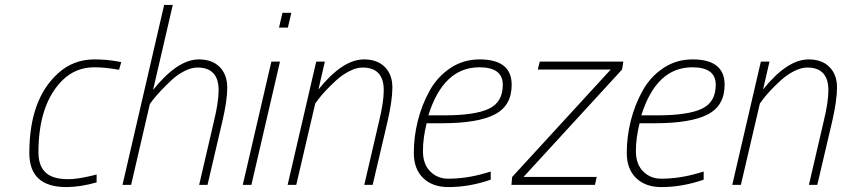

<svg xmlns="http://www.w3.org/2000/svg" viewBox="-20 -750 3416 779"><path d="M363 -509Q411 -509 456 -501L472 -498L463 -467Q406 -477 363 -477Q288 -477 235 -426Q136 -329 136 -132Q136 -78 164.5 -50.5Q193 -23 257 -23Q294 -23 352 -37L372 -42V-10Q305 9 249 9Q99 9 99 -129Q99 -347 215 -452Q277 -509 363 -509Z M601 -385Q700 -509 787 -509Q841 -509 871.5 -478Q902 -447 902 -394Q902 -341 882 -257L822 0H788L848 -258Q867 -336 867 -384Q867 -476 781 -476Q756 -476 727 -461Q698 -446 675 -424Q629 -381 599 -343L588 -328L512 0H477L646 -730H681Z M965 0 1081 -500H1116L1000 0ZM1112 -638 1126 -698H1162L1148 -638Z M1272 -387Q1370 -509 1457 -509Q1511 -509 1541.5 -478Q1572 -447 1572 -395.5Q1572 -344 1553 -260L1492 0H1458L1518 -258Q1537 -336 1537 -384Q1537 -476 1451 -476Q1426 -476 1397 -461Q1368 -446 1344 -424Q1295 -379 1270 -345L1259 -330L1182 0H1147L1263 -500H1298Z M1798 -25Q1872 -25 1947 -47L1971 -54V-21Q1885 9 1799 9Q1735 9 1697 -27.5Q1659 -64 1659 -130Q1659 -196 1675.5 -261Q1692 -326 1723.5 -382.5Q1755 -439 1807.5 -474Q1860 -509 1926 -509Q2056 -509 2056 -406Q2056 -321 1987 -285.5Q1918 -250 1774 -250H1711Q1696 -190 1696 -137Q1696 -84 1725.5 -54.5Q1755 -25 1798 -25ZM1783 -282Q1906 -282 1963 -308.5Q2020 -335 2020 -406Q2020 -477 1925 -477Q1779 -477 1718 -282Z M2162 -468 2170 -500H2509L2504 -468L2104 -32H2401L2394 0H2055L2058 -32L2458 -468Z M2662 -25Q2736 -25 2811 -47L2835 -54V-21Q2749 9 2663 9Q2599 9 2561 -27.5Q2523 -64 2523 -130Q2523 -196 2539.5 -261Q2556 -326 2587.5 -382.5Q2619 -439 2671.5 -474Q2724 -509 2790 -509Q2920 -509 2920 -406Q2920 -321 2851 -285.5Q2782 -250 2638 -250H2575Q2560 -190 2560 -137Q2560 -84 2589.5 -54.5Q2619 -25 2662 -25ZM2647 -282Q2770 -282 2827 -308.5Q2884 -335 2884 -406Q2884 -477 2789 -477Q2643 -477 2582 -282Z M3076 -387Q3174 -509 3261 -509Q3315 -509 3345.5 -478Q3376 -447 3376 -395.5Q3376 -344 3357 -260L3296 0H3262L3322 -258Q3341 -336 3341 -384Q3341 -476 3255 -476Q3230 -476 3201 -461Q3172 -446 3148 -424Q3099 -379 3074 -345L3063 -330L2986 0H2951L3067 -500H3102Z"/></svg>

Font: TitilliumWebThinItalic
Style: Thin Italic
Weight: 200
Italic angle: -13°
Version: Version 1.001;PS 57.000;hotconv 1.0.70;makeotf.lib2.5.55311